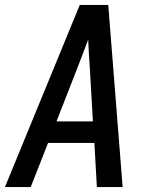

<svg xmlns="http://www.w3.org/2000/svg" viewBox="-26 -755 622 775"><path d="M-6 0H98L168 -178H355L365 0H469L411 -735H296ZM202 -265 290 -490Q300 -516 310 -542.5Q320 -569 330 -595Q331 -569 332.5 -542.5Q334 -516 336 -490L349 -265Z"/></svg>

Font: Iosevka Sparkle Medium Oblique
Style: Regular
Weight: 500
Italic angle: -9°
Designer: Belleve Invis
Foundry: Belleve Invis
Version: Version 4.5.0; ttfautohint (v1.8.3)